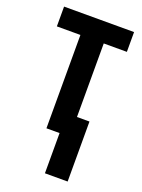

<svg xmlns="http://www.w3.org/2000/svg" viewBox="-141 -608 641 866"><g transform="rotate(20 180.0 -175.0)"><path d="M348 -543V-448H237V-95H297V193H188V0H125V-448H12V-543Z"/></g></svg>

Font: Noto Sans Display ExtraCondensed SemiBold
Style: Regular
Weight: 600
Width: 2
Designer: Monotype Design Team
Foundry: Monotype Imaging Inc.
Version: Version 2.003